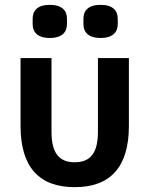

<svg xmlns="http://www.w3.org/2000/svg" viewBox="-20 -762 628 794"><path d="M186 -605C238 -605 257 -630 257 -663V-684C257 -717 238 -742 186 -742C134 -742 115 -717 115 -684V-663C115 -630 134 -605 186 -605ZM396 -605C448 -605 467 -630 467 -663V-684C467 -717 448 -742 396 -742C344 -742 325 -717 325 -684V-663C325 -630 344 -605 396 -605ZM193 -522H65V-241C65 -72 141 12 289 12C437 12 513 -72 513 -241V-522H385V-217C385 -132 356 -91 289 -91C222 -91 193 -132 193 -217Z"/></svg>

Font: Braiins Sans SemiBold
Style: Regular
Weight: 600
Designer: Mike Abbink, Paul van der Laan, Pieter van Rosmalen, Jiri Chlebus, Lubos Buracinsky
Foundry: Bold Monday, Sudetype
Version: Version 1.000;hotconv 1.0.109;makeotfexe 2.5.65596